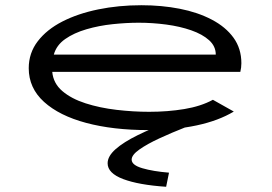

<svg xmlns="http://www.w3.org/2000/svg" viewBox="-20 -488 1040 735"><path d="M547 10Q413 10 310 -17.5Q207 -45 148.5 -98Q90 -151 90 -227Q90 -285 124.5 -330Q159 -375 218.5 -405.5Q278 -436 356 -452Q434 -468 521 -468Q599 -468 668 -454.5Q737 -441 790.5 -413Q844 -385 874 -343.5Q904 -302 904 -246Q904 -238 903 -229.5Q902 -221 900 -213H180Q184 -169 218.5 -139.5Q253 -110 307.5 -92.5Q362 -75 426 -67.5Q490 -60 551 -60Q622 -60 685.5 -70.5Q749 -81 795 -106L875 -61Q817 -26 733 -8Q649 10 547 10ZM186 -279H806Q806 -311 780.5 -334Q755 -357 712 -372Q669 -387 616.5 -394Q564 -401 511 -401Q464 -401 411.5 -395.5Q359 -390 311 -376Q263 -362 229.5 -338.5Q196 -315 186 -279ZM627 173 616 227Q511 220 451.5 197.5Q392 175 392 137Q392 110 422.5 83Q453 56 508 29Q563 2 634 -24L688 0Q637 20 590.5 41.5Q544 63 514 84Q484 105 484 123Q484 144 525 156Q566 168 627 173Z"/></svg>

Font: Inconsolata UltraExpanded
Style: Regular
Weight: 400
Width: 9
Monospace: yes
Designer: Raph Levien, Cyreal, Brenton Simpson
Foundry: Raph Levien, Cyreal, Google
Version: Version 3.000; ttfautohint (v1.8.2.53-6de2)